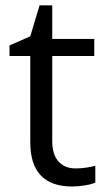

<svg xmlns="http://www.w3.org/2000/svg" viewBox="-20 -679 393 709"><path d="M258.8 -57.1Q280.3 -57.1 300.3 -60.3Q320.3 -63.5 332 -66.9V-4.9Q318.8 1.5 293.2 5.6Q267.6 9.8 247.1 9.8Q91.8 9.8 91.8 -153.8V-472.2H15.1V-511.2L91.8 -544.9L126 -659.2H172.9V-535.2H328.1V-472.2H172.9V-157.2Q172.9 -108.9 195.8 -83Q218.8 -57.1 258.8 -57.1Z"/></svg>

Font: f01722094
Style: Regular
Weight: 400
Foundry: Ascender Corporation
Version: Version 1.10